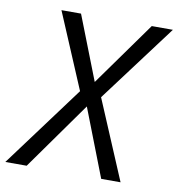

<svg xmlns="http://www.w3.org/2000/svg" viewBox="-104 -777 788 850"><g transform="rotate(10 290.5 -352.5)"><path d="M-24 0 257 -379 255 -348 104 -705H192L310 -403H294L510 -705H605L337 -347L336 -374L494 0H407L282 -322H301L72 0Z"/></g></svg>

Font: Nunito Sans 10pt Condensed
Style: Italic
Weight: 400
Width: 3
Italic angle: -9°
Designer: Vernon Adams
Foundry: Vernon Adams
Version: Version 3.101;gftools[0.9.27]